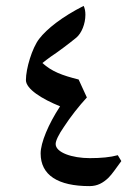

<svg xmlns="http://www.w3.org/2000/svg" viewBox="-20 -765 470 652"><path d="M284 -133C311 -133 330 -144 348 -161C362 -175 374 -194 392 -218L380 -238C355 -231 323 -228 285 -228C225 -228 169 -247 169 -276C169 -287 179 -308 197 -334C219 -368 249 -406 275 -434L247 -495C191 -509 156 -522 124 -551C133 -558 143 -566 153 -573C176 -588 212 -615 239 -637C257 -652 270 -684 270 -715C270 -727 268 -737 264 -745C191 -708 139 -667 113 -633C89 -602 68 -532 68 -493C68 -463 122 -429 184 -404C144 -343 118 -280 118 -244C118 -170 177 -133 284 -133Z"/></svg>

Font: Noto Naskh Arabic UI Medium
Style: Regular
Weight: 500
Designer: Monotype Design Team, David Williams, Mohamad Dakak and Nizar Qandah
Foundry: Monotype Imaging Inc.
Version: Version 2.014